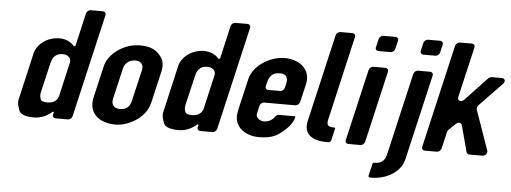

<svg xmlns="http://www.w3.org/2000/svg" viewBox="-53 -817 3079 1156"><g transform="rotate(5 1486.0 -238.5)"><path d="M280 -482C202 -482 144 -430 132 -379L73 -122C64 -84 59 -78 76 -30C83 -6 116 6 168 6C214 6 251 -15 276 -37C280 -41 285 -38 284 -33L281 -22C278 -10 286 0 298 0H372C384 0 396 -10 399 -22L543 -645C546 -657 538 -667 526 -667H452C440 -667 428 -657 425 -645L380 -449C379 -443 371 -440 368 -444C350 -466 318 -482 280 -482ZM355 -344C339 -276 324 -207 308 -139C302 -114 283 -91 240 -91C217 -91 203 -96 199 -107C191 -127 194 -138 197 -153L237 -324C244 -355 258 -389 308 -389C336 -389 360 -371 355 -344Z M660 6C685 6 710 1 737 -10C799 -35 849 -81 864 -146L908 -336C916 -371 912 -400 897 -422C869 -462 833 -482 766 -482C671 -482 577 -416 559 -336L515 -146C492 -47 564 6 660 6ZM747 -389C780 -389 798 -366 791 -336L747 -148C740 -118 728 -90 678 -90C641 -90 625 -114 632 -146L676 -336C682 -363 707 -389 747 -389Z M1154 -482C1076 -482 1018 -430 1006 -379L947 -122C938 -84 933 -78 950 -30C957 -6 990 6 1042 6C1088 6 1125 -15 1150 -37C1154 -41 1159 -38 1158 -33L1155 -22C1152 -10 1160 0 1172 0H1246C1258 0 1270 -10 1273 -22L1417 -645C1420 -657 1412 -667 1400 -667H1326C1314 -667 1302 -657 1299 -645L1254 -449C1253 -443 1245 -440 1242 -444C1224 -466 1192 -482 1154 -482ZM1229 -344C1213 -276 1198 -207 1182 -139C1176 -114 1157 -91 1114 -91C1091 -91 1077 -96 1073 -107C1065 -127 1068 -138 1071 -153L1111 -324C1118 -355 1132 -389 1182 -389C1210 -389 1234 -371 1229 -344Z M1433 -336 1391 -155C1388 -141 1385 -126 1384 -112C1382 -40 1445 6 1528 6C1581 6 1620 -5 1650 -27C1679 -49 1700 -68 1710 -83C1721 -98 1730 -112 1733 -127L1735 -133C1736 -136 1734 -138 1731 -138H1632C1627 -138 1616 -130 1614 -126C1602 -107 1580 -91 1548 -91C1523 -91 1498 -112 1503 -133L1514 -182C1517 -194 1529 -204 1541 -204H1729C1741 -204 1753 -214 1756 -226L1782 -336C1802 -421 1737 -482 1641 -482C1554 -482 1452 -420 1433 -336ZM1619 -388C1661 -388 1671 -363 1663 -329L1657 -304C1654 -292 1642 -282 1630 -282H1559C1547 -282 1539 -292 1542 -304L1548 -329C1556 -362 1575 -388 1619 -388Z M1934 0H1947C1954 0 1961 -6 1963 -13L1980 -87C1980 -89 1979 -91 1977 -91H1972C1932 -91 1927 -106 1934 -137L2051 -645C2054 -657 2046 -667 2034 -667H1961C1949 -667 1937 -657 1934 -645L1812 -118C1792 -33 1854 0 1934 0Z M2067 0H2140C2152 0 2164 -10 2167 -22L2267 -454C2270 -466 2262 -476 2250 -476H2177C2165 -476 2153 -466 2150 -454L2050 -22C2047 -10 2055 0 2067 0ZM2199 -573H2272C2284 -573 2296 -583 2299 -595L2311 -645C2314 -657 2306 -667 2294 -667H2221C2209 -667 2197 -657 2194 -645L2182 -595C2179 -583 2187 -573 2199 -573Z M2400 104C2410 88 2416 69 2421 47L2537 -454C2540 -466 2532 -476 2520 -476H2447C2435 -476 2423 -466 2420 -454L2306 39C2298 72 2284 99 2235 99H2230C2226 99 2224 101 2223 105L2205 180C2204 185 2208 190 2214 190H2224C2309 190 2373 148 2400 104ZM2470 -575H2543C2555 -575 2567 -585 2570 -597L2581 -645C2584 -657 2576 -667 2564 -667H2491C2479 -667 2467 -657 2464 -645L2453 -597C2450 -585 2458 -575 2470 -575Z M2529 0H2602C2614 0 2626 -10 2629 -22L2653 -124C2654 -127 2659 -136 2661 -138L2702 -177C2716 -190 2733 -188 2738 -173L2781 -12C2783 -6 2791 0 2798 0H2877C2895 0 2909 -17 2904 -33L2819 -275C2817 -281 2821 -293 2826 -299L2963 -441C2979 -457 2973 -476 2954 -476H2892C2887 -476 2876 -471 2872 -467L2739 -326C2722 -308 2697 -317 2702 -339L2773 -645C2776 -657 2768 -667 2756 -667H2683C2671 -667 2659 -657 2656 -645L2512 -22C2509 -10 2517 0 2529 0Z"/></g></svg>

Font: DIN Rundschrift
Style: BreitKursiv
Weight: 400
Width: 7
Version: Version 1.027